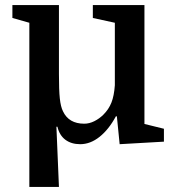

<svg xmlns="http://www.w3.org/2000/svg" viewBox="-20 -560 692 759"><path d="M96 179V-470L29 -489V-540H213V-267Q213 -203 216.5 -170.5Q220 -138 229 -120Q252 -71 313 -71Q333 -71 353 -81Q373 -91 389 -107Q410 -128 420.5 -154.5Q431 -181 434 -223V-470L347 -489V-540H551V-70L628 -51V0L453 10L442 -100H438Q410 -48 373.5 -19Q337 10 297 10Q262 10 238.5 -7.5Q215 -25 207 -59H203L213 179Z"/></svg>

Font: Domine SemiBold
Style: Regular
Weight: 600
Designer: Pablo Impallari, Rodrigo Fuenzalida, Brenda Gallo
Foundry: Pablo Impallari, Rodrigo Fuenzalida, Brenda Gallo
Version: Version 2.000